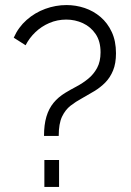

<svg xmlns="http://www.w3.org/2000/svg" viewBox="-20 -739 516 759"><path d="M154 -201.6Q154 -245.8 163.4 -277.6Q172.8 -309.4 191.6 -332.4Q210.4 -355.4 238.6 -372.4Q258.4 -384.4 282.5 -397.1Q306.5 -409.8 328.2 -427.3Q349.8 -444.8 363.7 -470.1Q377.5 -495.5 377.5 -532.2Q377.5 -575.8 358.1 -604.4Q338.7 -633 307.8 -647.3Q276.8 -661.6 241.9 -661.6Q206.8 -661.6 175.3 -648.2Q143.8 -634.7 120 -611.9Q96.1 -589.1 81.2 -560.1L34.3 -590Q52.6 -631.3 85.2 -660.1Q117.9 -689 158.9 -704Q199.9 -719 243 -719Q279.7 -719 314.6 -707.4Q349.5 -695.7 377.4 -671.9Q405.4 -648 421.9 -612.3Q438.5 -576.6 438.5 -528.5Q438.5 -488.4 427.1 -460.7Q415.8 -432.9 396.6 -413.2Q377.3 -393.5 353 -378.8Q328.6 -364.1 303 -349.8Q279.9 -337.4 259.1 -321.3Q238.2 -305.1 225.1 -277.6Q212.1 -250 212.1 -201.6ZM155.4 0V-106.6H213.5V0Z"/></svg>

Font: Raleway Thin
Style: Regular
Weight: 100
Designer: Matt McInerney, Pablo Impallari, Rodrigo Fuenzalida
Foundry: Matt McInerney, Pablo Impallari, Rodrigo Fuenzalida
Version: Version 4.026